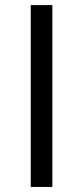

<svg xmlns="http://www.w3.org/2000/svg" viewBox="-20 -739 328 759"><path d="M187 -718.8V0H101.6V-718.8Z"/></svg>

Font: Interop SemBd
Style: Regular
Weight: 600
Designer: Rasmus Andersson, Google, Jang Haemin
Foundry: jhaemin
Version: Version 1.007